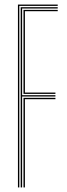

<svg xmlns="http://www.w3.org/2000/svg" viewBox="-20 -820 291 840"><path d="M58.5 0V-800H232.5V-794.2H64.5V0ZM82.8 0V-392H222.5V-386H89V0ZM70.5 0V-788.5H232.5V-782.8H76.8V-403.5H222.5V-397.8H76.8V0ZM82.8 -409.2V-776.8H232.5V-771H89V-415H222.5V-409.2Z"/></svg>

Font: Big Shoulders Inline Display Thin ExtraLight
Style: Regular
Weight: 250
Version: Version 2.002